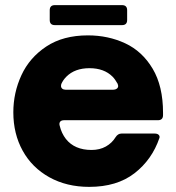

<svg xmlns="http://www.w3.org/2000/svg" viewBox="-20 -717 688 749"><path d="M32 -279Q32 -355 63.5 -423.5Q95 -492 160.5 -535.5Q226 -579 323 -579Q402 -579 468.5 -548Q535 -517 575.5 -449Q616 -381 616 -277V-268Q616 -248 596 -248H230Q219 -248 214.5 -242Q210 -236 213 -226Q220 -197 237 -175Q271 -132 337 -132Q369 -132 393 -145.5Q417 -159 431 -182Q440 -196 454 -196H583Q594 -196 599 -191Q604 -186 602 -179Q573 -94 504.5 -41Q436 12 328 12Q240 12 172.5 -25.5Q105 -63 68.5 -129Q32 -195 32 -279ZM422 -367Q430 -367 435.5 -371Q441 -375 441 -382L439 -390Q429 -408 419 -418Q386 -451 329 -451Q272 -451 239 -418Q226 -405 219 -389Q218 -386 218 -382Q218 -375 223 -371Q228 -367 236 -367ZM194 -619Q174 -619 174 -639V-677Q174 -697 194 -697H456Q476 -697 476 -677V-639Q476 -619 456 -619Z"/></svg>

Font: Open Sauce Two Black
Style: Regular
Weight: 900
Designer: Alfredo Marco Pradil
Foundry: Creative Sauce Fz LLC
Version: Version 1.477